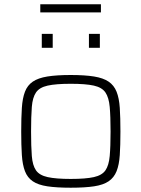

<svg xmlns="http://www.w3.org/2000/svg" viewBox="-20 -868 660 896"><path d="M310 8Q244 8 201 1.5Q158 -5 133 -22Q108 -39 96.5 -69Q85 -99 82 -144.5Q79 -190 79 -254Q79 -319 82 -364.5Q85 -410 96.5 -440Q108 -470 133 -487Q158 -504 201 -511Q244 -518 310 -518Q376 -518 419 -511Q462 -504 487 -487Q512 -470 524 -440Q536 -410 539 -364.5Q542 -319 542 -254Q542 -190 539 -144.5Q536 -99 524 -69Q512 -39 487 -22Q462 -5 419 1.5Q376 8 310 8ZM310 -33Q380 -33 418 -41.5Q456 -50 472 -73Q488 -96 492 -140Q496 -184 496 -254Q496 -325 492 -369Q488 -413 472 -436.5Q456 -460 418 -468.5Q380 -477 310 -477Q241 -477 202.5 -468.5Q164 -460 148 -436.5Q132 -413 128.5 -369Q125 -325 125 -254Q125 -184 128.5 -140Q132 -96 148 -73Q164 -50 202.5 -41.5Q241 -33 310 -33ZM175 -645V-710H226V-645ZM395 -645V-710H446V-645ZM168 -810V-848H451V-810Z"/></svg>

Font: Saira SemiExpanded ExtraLight
Style: Regular
Weight: 250
Width: 6
Designer: Hector Gatti with collaboration of the Omnibus-Type team
Foundry: Omnibus-Type
Version: Version 1.101